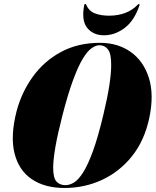

<svg xmlns="http://www.w3.org/2000/svg" viewBox="-20 -925 774 955"><path d="M477.5 -712Q566 -712 630 -666.8Q694 -621.5 720.5 -537.8Q747 -454 722.5 -338Q698.5 -225.5 636.5 -148Q574.5 -70.5 487.2 -30.2Q400 10 301 10Q202.5 10 137.8 -34Q73 -78 52 -163.2Q31 -248.5 62.5 -372Q87.5 -466 143 -543.2Q198.5 -620.5 282.8 -666.2Q367 -712 477.5 -712ZM305.5 -4Q326 -4 347.8 -17Q369.5 -30 393.2 -67Q417 -104 442.5 -174Q468 -244 495 -358Q515 -442 524 -501.5Q533 -561 533 -600.5Q533.5 -657 517.5 -678.5Q501.5 -700 475 -700Q456.5 -700 435.5 -685.2Q414.5 -670.5 391.8 -633Q369 -595.5 343.8 -527.5Q318.5 -459.5 291 -353Q267 -259.5 256 -196.5Q245 -133.5 244.5 -93.5Q244 -40.5 260.8 -22.2Q277.5 -4 305.5 -4ZM522 -847Q612.5 -847 665 -901.5Q668 -905 670.5 -905Q676 -905 673.5 -898Q648 -822 599.8 -785.8Q551.5 -749.5 497 -749.5Q444 -749.5 414.2 -785.8Q384.5 -822 398.5 -898Q399.5 -905 404.5 -905Q407.5 -905 409 -901.5Q422 -870 452 -858.5Q482 -847 522 -847Z"/></svg>

Font: Fraunces 144pt Black
Style: Italic
Weight: 900
Italic angle: -16°
Version: Version 1.000;[0bf87f6ff]